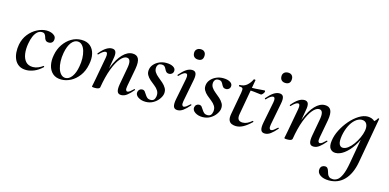

<svg xmlns="http://www.w3.org/2000/svg" viewBox="-79 -1072 3687 1819"><g transform="rotate(15 1764.5 -162.5)"><path d="M159 13Q115 13 86.5 -6Q58 -25 43.5 -56.5Q29 -88 26.5 -126Q24 -164 31 -202Q43 -263 78 -307Q113 -351 160 -375Q207 -399 252 -399Q275 -399 296.5 -392Q318 -385 331.5 -371Q345 -357 343 -335Q342 -317 330.5 -305.5Q319 -294 298 -294Q276 -294 266 -306.5Q256 -319 253 -335Q249 -349 240.5 -361Q232 -373 211 -373Q186 -373 166.5 -355Q147 -337 134 -306.5Q121 -276 114 -236Q104 -181 110.5 -134Q117 -87 142 -59Q167 -31 213 -31Q239 -31 264.5 -42Q290 -53 308 -67Q310 -69 314 -65Q318 -61 316 -58Q277 -21 236.5 -4Q196 13 159 13Z M503 14Q450 14 418 -14.5Q386 -43 375.5 -90Q365 -137 376 -193Q387 -253 419 -299.5Q451 -346 496 -372.5Q541 -399 593 -399Q648 -399 680.5 -371Q713 -343 723.5 -296.5Q734 -250 722 -193Q710 -127 675 -80Q640 -33 594.5 -9.5Q549 14 503 14ZM537 -11Q572 -11 599.5 -48Q627 -85 638 -149Q646 -191 645 -231Q644 -271 634 -304Q624 -337 605.5 -356Q587 -375 561 -375Q528 -375 500.5 -340Q473 -305 460 -236Q452 -193 453.5 -152.5Q455 -112 465 -80.5Q475 -49 493.5 -30Q512 -11 537 -11Z M1089 9Q1059 9 1050.5 -15Q1042 -39 1051 -89L1080 -248Q1100 -348 1050 -348Q1020 -348 987.5 -309Q955 -270 926.5 -194.5Q898 -119 880 -10L863 -11Q884 -130 918.5 -217Q953 -304 998.5 -351.5Q1044 -399 1094 -399Q1137 -399 1153 -367.5Q1169 -336 1157 -267L1124 -89Q1119 -60 1123.5 -49Q1128 -38 1138 -38Q1149 -38 1163.5 -49Q1178 -60 1195 -77Q1198 -81 1202.5 -77Q1207 -73 1203 -69Q1172 -32 1145 -11.5Q1118 9 1089 9ZM832 8Q814 8 808 6Q802 4 802 1Q802 -3 807.5 -25.5Q813 -48 817 -74L858 -297Q867 -349 843 -349Q832 -349 816.5 -338.5Q801 -328 781 -307Q778 -303 773.5 -307.5Q769 -312 773 -316Q808 -358 837 -376.5Q866 -395 893 -395Q922 -395 931 -373Q940 -351 931 -306L880 -10Q875 8 832 8Z M1329 11Q1286 11 1256 -9Q1226 -29 1230 -58Q1233 -75 1244.5 -84.5Q1256 -94 1270 -94Q1287 -94 1296.5 -82.5Q1306 -71 1314.5 -56.5Q1323 -42 1335.5 -30.5Q1348 -19 1370 -19Q1391 -19 1402 -30.5Q1413 -42 1417 -66Q1421 -98 1407 -120.5Q1393 -143 1369.5 -161Q1346 -179 1324 -198Q1302 -217 1289 -240.5Q1276 -264 1282 -296Q1287 -323 1307 -345.5Q1327 -368 1358 -382Q1389 -396 1425 -396Q1468 -396 1494 -380.5Q1520 -365 1517 -340Q1515 -322 1502.5 -312.5Q1490 -303 1477 -303Q1457 -303 1447.5 -313Q1438 -323 1432 -336.5Q1426 -350 1416.5 -360Q1407 -370 1385 -370Q1366 -370 1356 -360Q1346 -350 1343 -336Q1338 -307 1352 -285Q1366 -263 1389.5 -244.5Q1413 -226 1435.5 -206Q1458 -186 1471.5 -162Q1485 -138 1480 -106Q1475 -80 1454.5 -52.5Q1434 -25 1402 -7Q1370 11 1329 11Z M1641 9Q1611 9 1602 -14.5Q1593 -38 1603 -89L1644 -297Q1654 -349 1628 -349Q1618 -349 1602 -338.5Q1586 -328 1567 -307Q1563 -303 1559 -307.5Q1555 -312 1558 -316Q1594 -358 1622.5 -376.5Q1651 -395 1678 -395Q1708 -395 1717 -373Q1726 -351 1717 -306L1675 -89Q1670 -60 1675 -49Q1680 -38 1690 -38Q1701 -38 1715.5 -48.5Q1730 -59 1748 -76Q1752 -80 1756 -76Q1760 -72 1756 -68Q1724 -31 1697 -11Q1670 9 1641 9ZM1707 -504Q1683 -504 1668.5 -517.5Q1654 -531 1654 -557Q1654 -579 1668.5 -592.5Q1683 -606 1707 -606Q1731 -606 1744 -592.5Q1757 -579 1757 -557Q1757 -504 1707 -504Z M1887 11Q1844 11 1814 -9Q1784 -29 1788 -58Q1791 -75 1802.5 -84.5Q1814 -94 1828 -94Q1845 -94 1854.5 -82.5Q1864 -71 1872.5 -56.5Q1881 -42 1893.5 -30.5Q1906 -19 1928 -19Q1949 -19 1960 -30.5Q1971 -42 1975 -66Q1979 -98 1965 -120.5Q1951 -143 1927.5 -161Q1904 -179 1882 -198Q1860 -217 1847 -240.5Q1834 -264 1840 -296Q1845 -323 1865 -345.5Q1885 -368 1916 -382Q1947 -396 1983 -396Q2026 -396 2052 -380.5Q2078 -365 2075 -340Q2073 -322 2060.5 -312.5Q2048 -303 2035 -303Q2015 -303 2005.5 -313Q1996 -323 1990 -336.5Q1984 -350 1974.5 -360Q1965 -370 1943 -370Q1924 -370 1914 -360Q1904 -350 1901 -336Q1896 -307 1910 -285Q1924 -263 1947.5 -244.5Q1971 -226 1993.5 -206Q2016 -186 2029.5 -162Q2043 -138 2038 -106Q2033 -80 2012.5 -52.5Q1992 -25 1960 -7Q1928 11 1887 11Z M2216 12Q2194 12 2174 4Q2154 -4 2145 -25.5Q2136 -47 2143 -87L2183 -306Q2189 -340 2183.5 -350Q2178 -360 2149 -360Q2145 -360 2145.5 -367Q2146 -374 2149 -374Q2193 -374 2221.5 -399.5Q2250 -425 2265 -459Q2266 -462 2275 -461Q2284 -460 2283 -456L2221 -109Q2214 -72 2226 -54.5Q2238 -37 2269 -37Q2292 -37 2313.5 -47.5Q2335 -58 2357 -77Q2359 -79 2363.5 -75Q2368 -71 2365 -68Q2320 -25 2285 -6.5Q2250 12 2216 12ZM2366 -339Q2364 -339 2345 -341.5Q2326 -344 2299.5 -347Q2273 -350 2246 -350L2248 -377Q2279 -377 2308 -379Q2337 -381 2359.5 -383Q2382 -385 2391 -385Q2396 -385 2397.5 -381.5Q2399 -378 2398 -374Q2397 -366 2386.5 -352.5Q2376 -339 2366 -339Z M2498 9Q2468 9 2459 -14.5Q2450 -38 2460 -89L2501 -297Q2511 -349 2485 -349Q2475 -349 2459 -338.5Q2443 -328 2424 -307Q2420 -303 2416 -307.5Q2412 -312 2415 -316Q2451 -358 2479.5 -376.5Q2508 -395 2535 -395Q2565 -395 2574 -373Q2583 -351 2574 -306L2532 -89Q2527 -60 2532 -49Q2537 -38 2547 -38Q2558 -38 2572.5 -48.5Q2587 -59 2605 -76Q2609 -80 2613 -76Q2617 -72 2613 -68Q2581 -31 2554 -11Q2527 9 2498 9ZM2564 -504Q2540 -504 2525.5 -517.5Q2511 -531 2511 -557Q2511 -579 2525.5 -592.5Q2540 -606 2564 -606Q2588 -606 2601 -592.5Q2614 -579 2614 -557Q2614 -504 2564 -504Z M2976 9Q2946 9 2937.5 -15Q2929 -39 2938 -89L2967 -248Q2987 -348 2937 -348Q2907 -348 2874.5 -309Q2842 -270 2813.5 -194.5Q2785 -119 2767 -10L2750 -11Q2771 -130 2805.5 -217Q2840 -304 2885.5 -351.5Q2931 -399 2981 -399Q3024 -399 3040 -367.5Q3056 -336 3044 -267L3011 -89Q3006 -60 3010.5 -49Q3015 -38 3025 -38Q3036 -38 3050.5 -49Q3065 -60 3082 -77Q3085 -81 3089.5 -77Q3094 -73 3090 -69Q3059 -32 3032 -11.5Q3005 9 2976 9ZM2719 8Q2701 8 2695 6Q2689 4 2689 1Q2689 -3 2694.5 -25.5Q2700 -48 2704 -74L2745 -297Q2754 -349 2730 -349Q2719 -349 2703.5 -338.5Q2688 -328 2668 -307Q2665 -303 2660.5 -307.5Q2656 -312 2660 -316Q2695 -358 2724 -376.5Q2753 -395 2780 -395Q2809 -395 2818 -373Q2827 -351 2818 -306L2767 -10Q2762 8 2719 8Z M3200 281Q3145 281 3112.5 258Q3080 235 3086 198Q3090 178 3103 169.5Q3116 161 3131 161Q3148 161 3156.5 171.5Q3165 182 3169 196.5Q3173 211 3178.5 225.5Q3184 240 3196.5 250Q3209 260 3234 260Q3256 260 3277.5 245.5Q3299 231 3318 189Q3337 147 3351 66L3403 -229L3423 -246Q3397 -166 3358 -108Q3319 -50 3276 -18.5Q3233 13 3192 13Q3159 13 3140 -11.5Q3121 -36 3129 -91Q3136 -143 3163.5 -197Q3191 -251 3230.5 -297Q3270 -343 3315 -371Q3360 -399 3401 -399Q3420 -399 3440 -392Q3460 -385 3474.5 -368.5Q3489 -352 3491 -326L3437 -357Q3452 -359 3470 -373Q3488 -387 3498 -407Q3500 -410 3505.5 -408.5Q3511 -407 3510 -405L3430 43Q3409 157 3349.5 219Q3290 281 3200 281ZM3247 -52Q3272 -52 3298 -72Q3324 -92 3347 -124Q3370 -156 3386.5 -192.5Q3403 -229 3409 -261Q3417 -304 3402.5 -329.5Q3388 -355 3354 -355Q3322 -354 3292 -328.5Q3262 -303 3240.5 -259.5Q3219 -216 3209 -160Q3200 -101 3211.5 -76.5Q3223 -52 3247 -52Z"/></g></svg>

Font: Cormorant Infant Light SemiBold
Style: Italic
Weight: 600
Italic angle: -10°
Version: Version 4.001